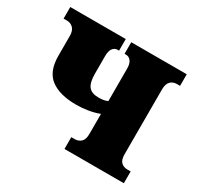

<svg xmlns="http://www.w3.org/2000/svg" viewBox="-121 -677 841 818"><g transform="rotate(30 299.0 -268.0)"><path d="M286 0V-58H303Q321 -58 333.5 -69.5Q346 -81 346 -108V-207Q295 -188 234 -188Q153 -188 109 -221Q65 -254 65 -331V-428Q65 -454 52.5 -466.5Q40 -479 22 -479H5V-536H278V-479H271Q256 -479 247 -466.5Q238 -454 238 -430V-342Q238 -300 252.5 -281Q267 -262 302 -262Q312 -262 323.5 -263.5Q335 -265 346 -270V-430Q346 -454 336.5 -466.5Q327 -479 312 -479H305V-536H578V-479H562Q543 -479 531 -466.5Q519 -454 519 -428V-108Q519 -81 531 -69.5Q543 -58 562 -58H578V0Z"/></g></svg>

Font: Noto Serif Condensed Black
Style: Regular
Weight: 900
Width: 3
Designer: Monotype Design Team
Foundry: Monotype Imaging Inc.
Version: Version 2.015; ttfautohint (v1.8.4.7-5d5b)